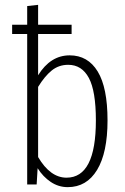

<svg xmlns="http://www.w3.org/2000/svg" viewBox="-20 -760 516 791"><path d="M423 -264Q423 -131 380 -60Q337 11 259 11Q221 11 189 -10.5Q157 -32 135 -67L131 0H92V-620H30V-658H92V-735L137 -740V-658H275V-620H137V-450Q188 -532 267 -532Q342 -532 382.5 -465.5Q423 -399 423 -264ZM375 -264Q375 -385 346 -439Q317 -493 261 -493Q222 -493 193 -469.5Q164 -446 137 -402V-113Q187 -28 254 -28Q375 -28 375 -264Z"/></svg>

Font: Fira Sans Extra Condensed ExtraLight
Style: Regular
Weight: 275
Width: 1
Designer: Carrois Corporate & Edenspiekermann AG
Foundry: Carrois Corporate GbR & Edenspiekermann AG
Version: Version 4.203